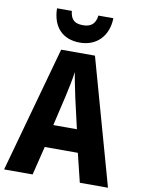

<svg xmlns="http://www.w3.org/2000/svg" viewBox="-100 -1006 790 1074"><g transform="rotate(10 295.0 -469.5)"><path d="M455 -939H370C364 -888 336 -871 294 -871C248 -871 225 -888 219 -939H135C137 -831 197 -772 294 -772C388 -772 453 -837 455 -939ZM430 0H590L390 -715H198L0 0H162L202 -163H390ZM323 -462 362 -292H228L268 -464C278 -508 290 -565 295 -605C301 -566 314 -505 323 -462Z"/></g></svg>

Font: Noto Sans Bengali Condensed
Style: Bold
Weight: 700
Width: 3
Designer: Joana Ranito - Universal Thirst; Jelle Bosma - Monotype Design Team
Foundry: Universal Thirst ehf.
Version: Version 3.000